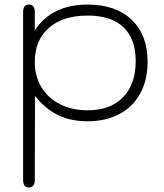

<svg xmlns="http://www.w3.org/2000/svg" viewBox="-20 -520 716 839"><path d="M81 267V-468Q81 -500 106 -500Q132 -500 132 -468V-387Q206 -500 363 -500Q486 -500 555.5 -433.5Q625 -367 625 -250Q625 -171 593 -112Q561 -53 501.5 -21.5Q442 10 362 10Q289 10 233 -17.5Q177 -45 133 -101L132 267Q132 299 106 299Q81 299 81 267ZM573 -253Q573 -350 519.5 -401Q466 -452 363 -452Q255 -452 193.5 -398Q132 -344 132 -250Q132 -187 161 -139Q190 -91 242.5 -64.5Q295 -38 364 -38Q462 -38 517.5 -95Q573 -152 573 -253Z"/></svg>

Font: Kodchasan ExtraLight
Style: Regular
Weight: 275
Version: Version 1.000; ttfautohint (v1.6)